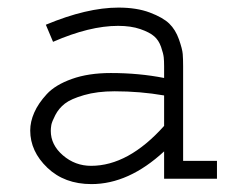

<svg xmlns="http://www.w3.org/2000/svg" viewBox="-20 -459 626 493"><path d="M450.2 -289.1V-45.9H537.1V0H401.4V-70.3Q310.5 13.7 214.8 13.7Q145.5 13.7 101.6 -28.3Q57.6 -70.3 57.6 -124Q57.6 -146.5 67.9 -169.9Q78.1 -193.4 100.1 -217.3Q122.1 -241.2 164.6 -256.3Q207 -271.5 264.6 -271.5Q336.9 -271.5 401.4 -258.8V-289.1Q401.4 -302.7 400.4 -312Q399.4 -321.3 393.6 -338.4Q387.7 -355.5 376 -365.7Q364.3 -376 340.3 -384.3Q316.4 -392.6 283.2 -392.6Q210 -392.6 116.2 -351.6L97.7 -395.5Q203.1 -439.5 284.2 -439.5Q331.1 -439.5 364.7 -426.8Q398.4 -414.1 414.6 -398.4Q430.7 -382.8 439.5 -357.9Q448.2 -333 449.2 -320.3Q450.2 -307.6 450.2 -289.1ZM401.4 -135.7V-213.9Q339.8 -224.6 274.4 -224.6Q229.5 -224.6 195.8 -214.8Q162.1 -205.1 146.5 -192.9Q130.9 -180.7 122.1 -163.6Q113.3 -146.5 111.8 -138.2Q110.4 -129.9 110.4 -123Q110.4 -86.9 141.6 -60.1Q172.9 -33.2 213.9 -33.2Q309.6 -33.2 401.4 -135.7Z"/></svg>

Font: Thabit
Style: Regular
Weight: 500
Designer: Regenerated by Nadim Shaikli
Foundry: MAK Alagha
Version: 0.01